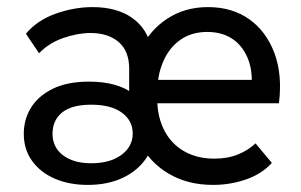

<svg xmlns="http://www.w3.org/2000/svg" viewBox="-20 -511 849 541"><path d="M580 10Q509 10 455.5 -21.5Q402 -53 373 -109Q344 -165 344 -238V-317Q344 -367 314.5 -392.5Q285 -418 235 -418Q199 -418 158.5 -404Q118 -390 90 -361L53 -416Q85 -454 137 -472.5Q189 -491 241 -491Q309 -491 352.5 -460.5Q396 -430 407 -373H377Q402 -426 451.5 -458.5Q501 -491 566 -491Q634 -491 682 -457Q730 -423 753 -362Q776 -301 766 -220H400V-286H725L686 -242Q695 -299 681 -339Q667 -379 637 -400Q607 -421 564 -421Q520 -421 488.5 -399Q457 -377 440 -338Q423 -299 423 -248V-233Q423 -183 442.5 -144.5Q462 -106 498.5 -85Q535 -64 584 -64Q622 -64 651 -76Q680 -88 700 -107L746 -52Q718 -21 673.5 -5.5Q629 10 580 10ZM227 10Q175 10 134.5 -7.5Q94 -25 70.5 -57.5Q47 -90 47 -134Q47 -174 67 -207Q87 -240 128 -260.5Q169 -281 231 -281Q314 -281 360 -243.5Q406 -206 406 -144H415Q415 -99 391.5 -64.5Q368 -30 326 -10Q284 10 227 10ZM237 -51Q290 -51 322 -74.5Q354 -98 354 -135Q354 -171 323.5 -193.5Q293 -216 237 -216Q182 -216 155 -194Q128 -172 128 -134Q128 -96 157.5 -73.5Q187 -51 237 -51Z"/></svg>

Font: SUSE Thin
Style: Regular
Weight: 400
Version: Version 1.000